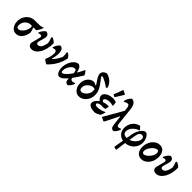

<svg xmlns="http://www.w3.org/2000/svg" viewBox="291 -2238 3974 3974"><g transform="rotate(45 2278.0 -251.0)"><path d="M191.1 11.5Q145 11.5 108.5 -14.9Q71.9 -41.4 51 -87.6Q30 -133.7 30 -192.3Q30 -268.3 62.6 -329Q95.1 -389.6 150.8 -425.3Q206.6 -461 275.7 -461H377.1Q423.8 -461 454.3 -466.7Q484.9 -472.5 507.4 -484.9L516.2 -474.7Q498 -431.5 482.4 -401.9Q466.9 -372.4 448.1 -346.9L437.2 -339L277 -339.5Q232.2 -339.9 194.1 -315.2Q156 -290.4 132.8 -249.7Q109.6 -209 109.6 -159.7Q109.6 -126.9 122.2 -109.1Q134.8 -91.4 157.9 -91.4Q184.8 -91.4 211.6 -107.9Q238.3 -124.5 261.3 -152.7Q284.3 -180.9 300.3 -216.4Q316.3 -251.9 321.3 -290.4Q321.7 -312.2 317.4 -332.9Q313.1 -353.6 303.6 -363.8L379.9 -365.1L357.4 -331.5Q370.6 -306.8 379.1 -278Q387.6 -249.2 391.5 -214.5Q382.3 -146.9 354 -95.8Q325.8 -44.7 283.9 -16.6Q242 11.5 191.1 11.5Z M646.1 9.8Q593.2 9.8 568.5 -23.2Q543.7 -56.3 557.4 -107.7L599.4 -268.5Q613 -317.9 590.4 -332.1Q567.9 -346.2 513.3 -324.6L506.1 -339.4Q523.3 -381.2 547.9 -414.5Q572.6 -447.8 603 -468.3Q655.4 -464.7 674.8 -429.7Q694.3 -394.7 677.6 -337.6L645.3 -225.9Q634.2 -186.5 643.8 -165.5Q653.4 -144.6 682.4 -144.6Q712.7 -144.6 735.1 -163.7Q757.6 -182.8 774.4 -222.5Q791.2 -262.2 802.9 -324.2Q796.3 -357.9 787.6 -390.7Q778.8 -423.6 765.3 -456.7L784.8 -473Q847.3 -449.6 886.3 -404Q887.7 -316.9 870.1 -241.7Q852.4 -166.6 819.8 -110.2Q787.1 -53.7 742.7 -21.9Q698.3 9.8 646.1 9.8Z M1079.7 9.5Q1055.9 -2.6 1036.5 -15.5Q1017 -28.5 996.7 -45.5L997.3 -63.1Q1144 -166.2 1220.5 -336.5Q1222 -365.8 1220.1 -398.8Q1218.2 -431.8 1211.5 -465.2L1234.8 -472.5Q1265.1 -454.1 1284 -434.1Q1303 -414.1 1315.9 -387.4Q1271.5 -163.4 1096.6 6.5ZM997.3 -63.1Q1022.1 -119.6 1033.9 -167.8Q1045.6 -216 1045.6 -259.3Q1045.6 -311.4 1019.6 -326.7Q993.6 -342 941.9 -318.7L930.4 -332.6Q943.7 -373.5 965.2 -407.8Q986.8 -442.2 1015.4 -467.9Q1052.7 -467.9 1075.5 -447.1Q1098.2 -426.3 1107 -385.9Q1115.8 -345.4 1110.7 -286.9Q1105.6 -228.3 1086.3 -152.4L1127.3 -139.4Z M1455.4 6.4Q1424.7 6.4 1401.4 -20.4Q1378.1 -47.2 1366.5 -92.9Q1354.9 -138.7 1358.8 -194.7Q1363.2 -249.3 1381 -298.2Q1398.8 -347.2 1426.5 -385Q1454.1 -422.9 1488.3 -444.3Q1522.5 -465.7 1558.6 -465.7Q1595.9 -454.9 1620.5 -415.5Q1645.2 -376.2 1651.6 -319.1L1714.2 -319.5L1621 -212.3Q1619.4 -280.4 1609.3 -312.8Q1599.2 -345.3 1566.4 -345.3Q1540.2 -345.3 1513.9 -327.2Q1487.7 -309.1 1465.8 -278.8Q1443.9 -248.4 1430.7 -211.5Q1417.5 -174.7 1417.5 -137.1Q1417.5 -115 1424 -103Q1430.6 -91.1 1442.6 -91.1Q1461.9 -91.1 1489.6 -111Q1517.4 -130.9 1549.2 -166.5Q1581 -202 1614 -249.5Q1647.1 -297 1678.8 -352.9Q1710.6 -408.8 1736.3 -468L1748.7 -471.7Q1785.4 -436.8 1808.6 -382.9Q1726.1 -249.5 1660.9 -163.3Q1595.6 -77.1 1545.3 -35.4Q1495 6.4 1455.4 6.4ZM1701.8 5.7Q1660.6 3.7 1640.6 -24Q1620.7 -51.7 1622.8 -102.9L1602.3 -114L1670.4 -219.4L1665.5 -191.2Q1659.7 -156.5 1673.6 -137.1Q1687.6 -117.7 1716.6 -116.4Q1745.6 -115.2 1783.7 -133.8L1792 -122.7Q1764.3 -33 1701.8 5.7Z M2029.9 7.5Q1980.4 7.5 1941.6 -20.3Q1902.9 -48 1880.5 -95.3Q1858 -142.7 1858 -201.5Q1858 -266.8 1882.5 -317.2Q1907 -367.6 1949.4 -397.4Q1991.7 -427.3 2045.3 -429.5Q2064.8 -423.4 2081.3 -416Q2097.8 -408.5 2114.9 -399.2L2137.6 -421.8L2180.5 -319.8Q2166.8 -329.5 2152.9 -334.7Q2139 -339.9 2120.7 -339.9Q2075.3 -339.9 2035 -315.7Q1994.7 -291.4 1969.6 -252.6Q1944.5 -213.7 1944.5 -168.7Q1944.5 -135 1958.7 -115.4Q1972.8 -95.9 1999.5 -95.9Q2027.9 -95.9 2056.4 -111.5Q2084.9 -127.2 2109.1 -154.1Q2133.2 -181 2147.8 -214.2Q2162.4 -247.4 2162.4 -282Q2162.4 -322.5 2146.5 -360.2Q2130.7 -397.9 2107.6 -433.1Q2084.4 -468.3 2061 -501.7Q2037.7 -535.1 2021.8 -568.4Q2006 -601.8 2006 -634.9Q2006 -661.2 2019.7 -683.1Q2033.4 -704.9 2057.4 -720.5Q2081.4 -736.1 2112.4 -742.5Q2191.8 -720.5 2245.6 -671.7Q2299.5 -622.8 2326.3 -547L2304 -516.3Q2274.5 -538.7 2241.3 -559.3Q2208.1 -579.8 2176.7 -596.2Q2145.2 -612.6 2120.4 -622.5Q2095.7 -632.3 2083 -632.3Q2071.9 -632.3 2071.9 -620.6Q2071.9 -607 2089.9 -582.9Q2108 -558.7 2135.1 -525.3Q2162.2 -491.8 2189.2 -449.4Q2216.3 -406.9 2234.3 -357Q2252.4 -307 2252.4 -251.2Q2252.4 -197.6 2234.7 -150.9Q2217.1 -104.3 2186.1 -68.6Q2155.1 -32.9 2115.1 -12.7Q2075.1 7.5 2029.9 7.5Z M2501.8 9.7Q2407.2 9.7 2359.5 -16.3Q2311.8 -42.3 2311.8 -89.6Q2311.8 -120.9 2329.9 -151Q2348.1 -181.2 2378.8 -207.1Q2409.6 -233.1 2448.6 -252.2Q2487.6 -271.4 2529.3 -280.7Q2571.1 -290.1 2610.2 -286.6L2619.1 -277.8Q2617.5 -259.1 2613.8 -239.7Q2610.1 -220.4 2602.6 -199.8Q2563.1 -201.7 2525.8 -198.3Q2488.6 -194.8 2459 -187Q2429.4 -179.2 2412.1 -167.3Q2394.8 -155.3 2394.8 -140.3Q2394.8 -123.4 2412.8 -113.9Q2430.9 -104.4 2462.2 -104.4Q2490.7 -104.4 2523.7 -110.2Q2556.8 -116.1 2589.3 -127.2Q2621.8 -138.4 2649.1 -154L2656.8 -147.3Q2651.5 -122.6 2643.2 -97Q2634.9 -71.4 2622.6 -44.7Q2595.2 -25.5 2563.9 -11.1Q2532.7 3.3 2501.8 9.7ZM2536.9 -188.8Q2499.4 -188.8 2465.1 -200.4Q2430.8 -211.9 2403.9 -232.1Q2376.9 -252.3 2361.3 -278.3Q2345.7 -304.3 2345.7 -333.2Q2345.7 -372.4 2376.3 -402.7Q2406.9 -433 2457.7 -450.5Q2508.5 -468 2567.7 -468Q2593.1 -468 2616.1 -463.3Q2639.2 -458.6 2659 -448.1Q2664.2 -425.9 2666.6 -403.9Q2668.9 -381.8 2668.8 -358.6L2658.9 -351.6Q2621.9 -367 2565.9 -367Q2530.6 -367 2501.7 -358.4Q2472.8 -349.8 2455.7 -334.4Q2438.6 -318.9 2438.6 -299.1Q2438.6 -279.4 2469.7 -267.8Q2500.8 -256.2 2554.7 -254.6L2602.6 -199.8Q2586.4 -193.8 2570.4 -191.3Q2554.3 -188.8 2536.9 -188.8ZM2679.3 -685.2 2570.6 -510.1 2554.9 -507.7 2509.5 -531.1Q2531 -581.3 2550.2 -632.2Q2569.3 -683.1 2586.8 -734.2L2599 -738.4L2676.1 -697.9Z M3047.2 7.5Q3003.3 7.5 2984.6 -15.2Q2966 -37.9 2958.4 -98.1L2907 -532Q2901.8 -574.4 2886.5 -591.8Q2871.2 -609.1 2842.9 -604.1Q2814.7 -599.1 2769.9 -572.7L2759.7 -587.1Q2777.2 -680.9 2843.4 -737.5Q2900.8 -737.5 2934.1 -692.8Q2967.5 -648.1 2977.1 -559.7L3018.1 -184.5Q3023.6 -132.6 3046.8 -122.2Q3070 -111.9 3125.2 -137.3L3133.9 -122.8Q3122.3 -83.1 3099.9 -49.5Q3077.6 -15.9 3047.2 7.5ZM2757.3 10.5 2676.5 -27.8 2674.3 -38.5Q2745.8 -159.3 2807.1 -265.5Q2868.3 -371.6 2923.6 -470.1L2965.8 -301.7H2924.7Q2877.5 -203.8 2839.4 -129.4Q2801.4 -54.9 2769.1 7.4Z M3351.5 241Q3331.2 237.5 3317 233.2Q3302.8 229 3290 223L3364.7 -214.8Q3372.7 -259.6 3390.4 -302.1Q3408 -344.5 3431.9 -378.2Q3455.8 -411.9 3482.3 -432Q3508.8 -452.1 3533 -452.1Q3554.1 -452.1 3574.4 -435.1Q3594.8 -418.1 3611.8 -390Q3628.8 -362 3638.9 -327.3Q3649 -292.5 3649 -256.7Q3649 -180.3 3612.8 -119.4Q3576.5 -58.5 3514.5 -23.2Q3452.5 12 3373.5 12Q3305.6 12 3257 -16.3Q3208.3 -44.6 3182.2 -93Q3156.1 -141.4 3156.1 -200.7Q3156.1 -246.9 3169.9 -288.9Q3183.6 -330.9 3209.7 -366.1Q3235.8 -401.2 3272.2 -425.3Q3308.7 -449.4 3354.7 -458.5L3365.8 -456L3420.2 -396.3L3419.1 -385.6Q3362.3 -366.3 3319.9 -332.7Q3277.6 -299.1 3254.3 -257.5Q3231 -215.8 3231 -173.1Q3231 -132.9 3257.9 -109.3Q3284.8 -85.7 3335.7 -85.7Q3379.8 -85.7 3423.3 -103.2Q3466.8 -120.7 3502 -150.8Q3537.2 -180.8 3558.6 -218.2Q3580 -255.6 3580 -295.3Q3580 -354.9 3519.3 -354.9Q3486 -354.9 3464.3 -326.3Q3442.5 -297.6 3433.5 -243.4Q3416.3 -137.5 3402.9 -52.5Q3389.5 32.5 3380 101.5Q3370.4 170.5 3363.3 230Z M3860.5 12Q3811.5 12 3775.5 -12.4Q3739.6 -36.9 3719.8 -80.9Q3700 -124.9 3700 -183.4Q3700 -242.4 3718.2 -294.8Q3736.4 -347.2 3768.5 -387Q3800.5 -426.7 3842.8 -449.4Q3885 -472.1 3932.9 -472.1Q3981.4 -472.1 4017.1 -447.9Q4052.8 -423.7 4072 -379.4Q4091.3 -335.1 4091.3 -275.6Q4091.3 -216.1 4073.4 -164.2Q4055.4 -112.2 4023.6 -72.5Q3991.8 -32.8 3950.1 -10.4Q3908.4 12 3860.5 12ZM3825.1 -94.4Q3852.1 -94.4 3883.5 -114.3Q3914.9 -134.2 3942.8 -165.7Q3970.7 -197.3 3988.6 -233.8Q4006.5 -270.3 4006.5 -303.5Q4006.5 -332.4 3995.3 -348.8Q3984.1 -365.2 3963.8 -365.2Q3937.3 -365.2 3906.1 -345.1Q3875 -324.9 3847 -293.1Q3819.1 -261.4 3801.4 -224.6Q3783.8 -187.8 3783.8 -154Q3783.8 -125.6 3794.5 -110Q3805.2 -94.4 3825.1 -94.4Z M4289.1 9.8Q4236.2 9.8 4211.5 -23.2Q4186.7 -56.3 4200.4 -107.7L4242.4 -268.5Q4256 -317.9 4233.4 -332.1Q4210.9 -346.2 4156.3 -324.6L4149.1 -339.4Q4166.3 -381.2 4190.9 -414.5Q4215.6 -447.8 4246 -468.3Q4298.4 -464.7 4317.8 -429.7Q4337.3 -394.7 4320.6 -337.6L4288.3 -225.9Q4277.2 -186.5 4286.8 -165.5Q4296.4 -144.6 4325.4 -144.6Q4355.7 -144.6 4378.1 -163.7Q4400.6 -182.8 4417.4 -222.5Q4434.2 -262.2 4445.9 -324.2Q4439.3 -357.9 4430.6 -390.7Q4421.8 -423.6 4408.3 -456.7L4427.8 -473Q4490.3 -449.6 4529.3 -404Q4530.7 -316.9 4513.1 -241.7Q4495.4 -166.6 4462.8 -110.2Q4430.1 -53.7 4385.7 -21.9Q4341.3 9.8 4289.1 9.8Z"/></g></svg>

Font: Alegreya
Style: Italic
Weight: 400
Italic angle: -7°
Designer: Juan Pablo del Peral
Foundry: Huerta Tipografica
Version: Version 2.009